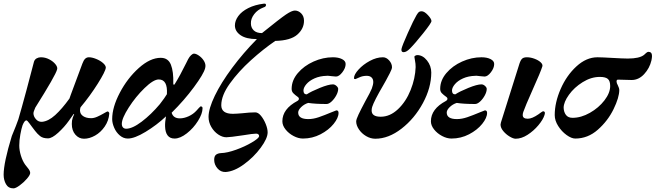

<svg xmlns="http://www.w3.org/2000/svg" viewBox="-57 -748 3606 1056"><path d="M-37 213Q-37 147 8 0L19 -27Q22 -34 30.5 -55.5Q39 -77 44 -92Q60 -146 89 -253.5Q118 -361 130 -409Q134 -421 144.5 -427Q155 -433 168 -433Q192 -433 214 -421.5Q236 -410 248.5 -394Q261 -378 257 -366Q249 -334 137 -156Q127 -133 127 -125Q127 -108 140.5 -92.5Q154 -77 174 -78Q209 -81 246.5 -115Q284 -149 325 -206Q327 -210 332 -226Q371 -333 396 -398Q403 -417 411.5 -425Q420 -433 432 -433Q449 -433 471.5 -424Q494 -415 509.5 -401.5Q525 -388 525 -376Q523 -355 480.5 -287.5Q438 -220 386 -158Q383 -149 383 -141Q383 -121 400 -109.5Q417 -98 444 -98Q460 -98 478 -106Q496 -114 514 -124.5Q532 -135 534 -135Q538 -135 541 -131.5Q544 -128 544 -123Q541 -84 519 -52Q497 -20 466 -2.5Q435 15 405 15Q377 15 357.5 -7.5Q338 -30 338 -66Q338 -78 339 -84Q342 -102 351 -120L348 -121Q346 -118 321.5 -83.5Q297 -49 263 -18Q229 13 207 13Q179 13 163.5 0.5Q148 -12 136 -28Q124 -44 120 -49Q116 -54 104.5 -70Q93 -86 88 -86Q78 -86 67 -59Q61 -42 55 -9Q49 24 49 52Q49 79 58 108Q67 137 81 157Q86 164 94 173.5Q102 183 105.5 190Q109 197 109 203Q109 214 91.5 234.5Q74 255 51.5 271.5Q29 288 17 288Q-11 288 -24 265Q-37 242 -37 213Z M560 -93Q560 -158 602 -238Q644 -318 706.5 -374Q769 -430 827 -430Q868 -430 883 -392Q898 -354 896 -288Q896 -283 899 -282Q902 -281 905 -287Q932 -330 967 -401L978 -423Q985 -436 994 -444.5Q1003 -453 1010 -453Q1021 -453 1036.5 -442.5Q1052 -432 1062.5 -416.5Q1073 -401 1073 -386Q1073 -380 1071 -372Q1063 -341 1009.5 -268.5Q956 -196 887 -128Q896 -97 932 -97Q955 -97 980.5 -108.5Q1006 -120 1024 -140Q1029 -146 1037 -154.5Q1045 -163 1046 -163Q1057 -163 1057 -153Q1057 -123 1032 -83Q1007 -43 970.5 -14.5Q934 14 903 14Q878 14 865 -3Q852 -20 851 -52Q850 -76 856 -108Q805 -60 744 -23Q683 14 646 14Q622 14 602 -3Q582 -20 571 -45.5Q560 -71 560 -93ZM822 -175Q850 -211 861 -230Q866 -311 816 -311Q787 -311 738 -263.5Q689 -216 651 -156.5Q613 -97 613 -67Q613 -54 619.5 -47Q626 -40 637 -40Q671 -40 722.5 -79Q774 -118 822 -175Z M1121 131Q1121 111 1131 103Q1141 95 1159 94Q1193 93 1241.5 75.5Q1290 58 1328 35.5Q1366 13 1368 2V-1Q1368 -6 1363.5 -9.5Q1359 -13 1352 -13Q1334 -13 1280 -4Q1207 7 1188 7Q1166 7 1143 -8.5Q1120 -24 1105 -50Q1090 -76 1090 -105Q1090 -150 1124.5 -221.5Q1159 -293 1220 -375Q1281 -457 1356 -533Q1297 -533 1266 -554.5Q1235 -576 1235 -608Q1235 -634 1253.5 -659.5Q1272 -685 1308.5 -703.5Q1345 -722 1395 -728H1398Q1406 -728 1406 -720Q1406 -711 1392 -707Q1360 -695 1341 -670Q1322 -645 1323 -619Q1323 -596 1338.5 -581Q1354 -566 1384 -566Q1483 -646 1515.5 -668Q1548 -690 1565 -690Q1584 -690 1599.5 -674.5Q1615 -659 1615 -634Q1615 -590 1578 -557.5Q1541 -525 1457 -523Q1391 -478 1323 -416.5Q1255 -355 1207.5 -289Q1160 -223 1160 -169Q1160 -122 1224 -122Q1234 -122 1247 -123Q1260 -124 1274 -125Q1317 -130 1347 -130Q1363 -130 1378.5 -111Q1394 -92 1404.5 -66Q1415 -40 1415 -20Q1415 13 1377 64.5Q1339 116 1285 155.5Q1231 195 1184 198Q1157 199 1139 178Q1121 157 1121 131Z M1496 -81Q1496 -149 1579 -193Q1587 -198 1587 -205Q1587 -210 1582 -214Q1565 -226 1556 -235.5Q1547 -245 1547 -259Q1547 -306 1581 -346Q1615 -386 1667.5 -409.5Q1720 -433 1774 -433Q1804 -433 1824 -423Q1844 -413 1844 -396Q1844 -374 1826 -350.5Q1808 -327 1791 -327Q1784 -327 1768 -329Q1764 -329 1754.5 -330.5Q1745 -332 1740 -331Q1702 -330 1673 -317Q1644 -304 1628 -285Q1612 -266 1612 -250Q1612 -229 1630 -229Q1654 -245 1702 -264.5Q1750 -284 1774 -284Q1784 -284 1793.5 -275.5Q1803 -267 1803 -259Q1803 -243 1792.5 -223.5Q1782 -204 1767 -190Q1752 -176 1739 -176Q1676 -176 1638 -182Q1616 -175 1599.5 -159Q1583 -143 1583 -129Q1583 -93 1639 -93Q1666 -93 1696.5 -103.5Q1727 -114 1765 -130Q1791 -141 1793 -141Q1805 -141 1805 -127Q1805 -100 1778 -66.5Q1751 -33 1706 -9.5Q1661 14 1609 14Q1584 14 1557.5 0Q1531 -14 1513.5 -36Q1496 -58 1496 -81Z M1902 -80Q1902 -91 1915 -118.5Q1928 -146 1952 -191Q1980 -241 1988 -261Q1996 -283 1996 -297Q1996 -313 1986.5 -322Q1977 -331 1960 -331Q1937 -331 1918.5 -322Q1900 -313 1898 -313Q1893 -313 1891.5 -314Q1890 -315 1890 -319Q1890 -338 1915 -365.5Q1940 -393 1977 -413Q2014 -433 2049 -433Q2068 -433 2083.5 -415.5Q2099 -398 2099 -378Q2099 -369 2087 -345.5Q2075 -322 2065.5 -305Q2056 -288 2052 -281Q2000 -192 1990 -160Q1987 -150 1987 -140Q1987 -106 2037 -106Q2088 -106 2132 -147.5Q2176 -189 2201.5 -253Q2227 -317 2229 -379Q2229 -398 2225.5 -414.5Q2222 -431 2222 -436Q2223 -440 2228.5 -442.5Q2234 -445 2238 -445Q2268 -445 2291.5 -415.5Q2315 -386 2315 -349Q2315 -266 2269 -181Q2223 -96 2151.5 -40.5Q2080 15 2007 15Q1981 15 1956.5 0.5Q1932 -14 1917 -36.5Q1902 -59 1902 -80ZM2151 -478Q2154 -495 2186 -566.5Q2218 -638 2234 -665Q2242 -678 2247 -682Q2252 -686 2262 -686Q2277 -686 2296.5 -665Q2316 -644 2316 -632Q2316 -622 2270.5 -565Q2225 -508 2197 -480Q2178 -461 2163 -461Q2149 -461 2151 -478Z M2313 -81Q2313 -149 2396 -193Q2404 -198 2404 -205Q2404 -210 2399 -214Q2382 -226 2373 -235.5Q2364 -245 2364 -259Q2364 -306 2398 -346Q2432 -386 2484.5 -409.5Q2537 -433 2591 -433Q2621 -433 2641 -423Q2661 -413 2661 -396Q2661 -374 2643 -350.5Q2625 -327 2608 -327Q2601 -327 2585 -329Q2581 -329 2571.5 -330.5Q2562 -332 2557 -331Q2519 -330 2490 -317Q2461 -304 2445 -285Q2429 -266 2429 -250Q2429 -229 2447 -229Q2471 -245 2519 -264.5Q2567 -284 2591 -284Q2601 -284 2610.5 -275.5Q2620 -267 2620 -259Q2620 -243 2609.5 -223.5Q2599 -204 2584 -190Q2569 -176 2556 -176Q2493 -176 2455 -182Q2433 -175 2416.5 -159Q2400 -143 2400 -129Q2400 -93 2456 -93Q2483 -93 2513.5 -103.5Q2544 -114 2582 -130Q2608 -141 2610 -141Q2622 -141 2622 -127Q2622 -100 2595 -66.5Q2568 -33 2523 -9.5Q2478 14 2426 14Q2401 14 2374.5 0Q2348 -14 2330.5 -36Q2313 -58 2313 -81Z M2696 -63Q2696 -66 2698 -74L2800 -398Q2807 -419 2815.5 -426Q2824 -433 2841 -433Q2861 -433 2882.5 -425Q2904 -417 2916.5 -405.5Q2929 -394 2926 -383Q2916 -351 2874 -258Q2830 -159 2821 -132Q2818 -123 2818 -115Q2818 -95 2846 -95Q2869 -95 2904 -119Q2910 -124 2919 -130Q2928 -136 2929 -136Q2940 -136 2940 -126Q2940 -124 2938 -116Q2930 -90 2904 -59Q2878 -28 2844.5 -6.5Q2811 15 2779 15Q2766 15 2746 3Q2726 -9 2711 -27Q2696 -45 2696 -63Z M2994 -115Q2994 -184 3026.5 -258.5Q3059 -333 3113.5 -383Q3168 -433 3229 -433Q3244 -433 3263 -432Q3282 -431 3301 -430Q3371 -426 3396 -426Q3460 -426 3485 -446Q3489 -450 3496.5 -456.5Q3504 -463 3509 -463Q3529 -463 3529 -440Q3529 -431 3526 -416Q3516 -373 3486 -340.5Q3456 -308 3417 -308L3342 -310Q3334 -310 3334 -300Q3334 -291 3341 -279Q3349 -263 3349 -253Q3349 -212 3317.5 -147.5Q3286 -83 3231 -34.5Q3176 14 3107 14Q3086 14 3059 -5.5Q3032 -25 3013 -55Q2994 -85 2994 -115ZM3299 -275Q3299 -303 3286 -314Q3273 -325 3242 -325Q3194 -325 3147.5 -296Q3101 -267 3072 -226.5Q3043 -186 3043 -155Q3044 -131 3056 -115.5Q3068 -100 3092 -100Q3139 -100 3187.5 -127.5Q3236 -155 3267.5 -196Q3299 -237 3299 -275Z"/></svg>

Font: EB Garamond
Style: Bold Italic
Weight: 700
Italic angle: -17.2°
Designer: Georg Duffner and Octavio Pardo
Foundry: Georg Duffner
Version: Version 1.000